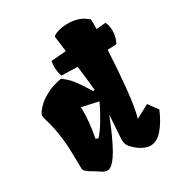

<svg xmlns="http://www.w3.org/2000/svg" viewBox="-187 -910 965 1040"><g transform="rotate(-30 295.5 -389.5)"><path d="M588.9 -136.2Q561.5 -71.3 526.4 -30.8Q491.2 9.8 451.2 9.8Q428.7 9.8 402.6 -3.9Q376.5 -17.6 356 -39.1Q354.5 -40.5 346.7 -48.6Q338.9 -56.6 334.5 -68.4Q330.1 -80.1 330.1 -95.7Q330.1 -103.5 330.6 -107.9Q332.5 -129.9 338.4 -222.7L339.8 -241.7L337.4 -242.7Q310.5 -171.4 275.4 -100.1Q240.2 -28.8 209.5 -2.4Q195.3 9.8 180.7 9.8Q169.4 9.8 158 3.7Q146.5 -2.4 128.4 -15.1Q120.1 -21 106.9 -28.3Q85.9 -40 75 -49.6Q64 -59.1 63.5 -71.8L63 -107.9Q62.5 -167.5 60.3 -208Q58.1 -248.5 50.8 -295.7Q43.5 -342.8 27.8 -396Q22 -416 22 -422.9Q22 -428.7 24.7 -434.6Q27.3 -440.4 34.2 -449.7Q60.5 -484.4 96.7 -505.6Q132.8 -526.9 162.6 -535.6Q192.4 -544.4 210.4 -546.9Q245.1 -522.9 270.8 -489Q296.4 -455.1 328.1 -402.3L338.4 -403.3Q332.5 -467.3 321.3 -557.6Q272 -558.6 221.7 -560.5Q210.9 -589.4 210.9 -620.6Q210.9 -638.7 214.8 -655.8L308.1 -663.6Q296.9 -749 295.9 -761.2Q304.7 -772 331.3 -779.8Q357.9 -787.6 391.6 -787.6Q427.2 -787.6 457 -777.3Q486.8 -767.1 511.7 -744.1Q512.7 -737.3 512.7 -718.3L512.2 -683.1L570.8 -689Q583 -666 583 -632.8Q583 -611.8 577.6 -591.8Q572.3 -571.8 563 -558.6Q551.8 -557.6 508.3 -556.6Q502 -430.7 490.7 -319.1Q479.5 -207.5 462.4 -150.4L545.9 -195.3ZM329.6 -336.9Q310.5 -341.8 267.1 -350.6L226.6 -359.4L227.5 -348.1Q229 -267.6 210 -172.4L224.6 -165.5Q248.5 -189 280.8 -243.7Q313 -298.3 329.1 -334Z"/></g></svg>

Font: Fruktur
Style: Regular
Weight: 400
Designer: Viktoriya Grabowska
Foundry: Viktoriya Grabowska
Version: Version 1.004; ttfautohint (v1.4.1)